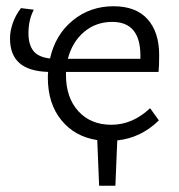

<svg xmlns="http://www.w3.org/2000/svg" viewBox="-20 -443 572 614"><path d="M291 5Q219 -6 176 -59Q133 -112 133 -195Q133 -207 134 -213Q72 -215 42 -241.5Q12 -268 12 -320Q12 -344 21 -369.5Q30 -395 47 -417L88 -412Q71 -379 71 -337Q71 -300 87 -280Q103 -260 140 -256Q157 -332 212.5 -377.5Q268 -423 343 -423Q415 -423 452 -381.5Q489 -340 489 -267Q489 -230 487 -213H191V-203Q191 -131 230.5 -87.5Q270 -44 336 -44Q404 -44 460 -97L488 -58Q431 -2 355 6L349 151H297ZM429 -255V-265Q429 -373 339 -373Q287 -373 249 -341Q211 -309 197 -255Z"/></svg>

Font: LXGW Bright GB
Style: Regular
Weight: 400
Designer: Christian Thalmann (Catharsis Fonts)
Foundry: LXGW / Christian Thalmann (Catharsis Fonts) / Fontworks Inc.
Version: Version 5.510